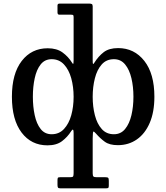

<svg xmlns="http://www.w3.org/2000/svg" viewBox="-20 -800 928 1072"><path d="M46.5 -260Q46.5 -388.5 101.2 -459.5Q156 -530.5 246.5 -530.5Q297 -530.5 329 -507.2Q361 -484 381.5 -451Q387 -442 388.8 -443.2Q390.5 -444.5 391 -463V-704.5Q391 -714 388 -716Q385 -718 375.5 -718H311Q301 -718 301 -731V-769.5Q301 -780 313 -780H477.5Q487 -780 492.2 -777.5Q497.5 -775 497.5 -764.5V-462.5Q497.5 -444 499.5 -442.8Q501.5 -441.5 506.5 -449.5Q529.5 -486 559.2 -508.8Q589 -531.5 639.5 -531.5Q729.5 -531.5 785.8 -460Q842 -388.5 842 -260Q842 -174.5 816 -114Q790 -53.5 744 -21.5Q698 10.5 638 10.5Q591.5 10.5 565.2 -8.5Q539 -27.5 516.5 -53.5Q504.5 -67.5 501.2 -65.2Q498 -63 497.5 -28V167Q497.5 181.5 501.8 185.5Q506 189.5 520.5 189.5H568.5Q580.5 189.5 584 193Q587.5 196.5 587.5 209.5V235.5Q587.5 246 584.8 248.8Q582 251.5 571.5 251.5H317Q306.5 251.5 303.8 247.2Q301 243 301 232.5V207Q301 197 303 193.2Q305 189.5 315 189.5H371.5Q385.5 189.5 388.2 185Q391 180.5 391 166V-57.5Q391 -89.5 377 -67Q357 -35 326.2 -11.8Q295.5 11.5 245 11.5Q154.5 11.5 100.5 -60Q46.5 -131.5 46.5 -260ZM497.5 -259.5Q497.5 -204 509.8 -156.5Q522 -109 548 -79.8Q574 -50.5 616 -50.5Q654.5 -50.5 678.5 -79.8Q702.5 -109 713.8 -156.8Q725 -204.5 725 -260Q725 -315.5 713.8 -363.2Q702.5 -411 678.5 -440.2Q654.5 -469.5 616 -469.5Q574 -469.5 548 -440.2Q522 -411 509.8 -363Q497.5 -315 497.5 -259.5ZM163.5 -260Q163.5 -204.5 173.8 -156.8Q184 -109 207 -79.8Q230 -50.5 268.5 -50.5Q310 -50.5 337.2 -79.8Q364.5 -109 377.8 -156.5Q391 -204 391 -259.5Q391 -315 377.8 -363Q364.5 -411 337.2 -440.2Q310 -469.5 268.5 -469.5Q230 -469.5 207 -440.2Q184 -411 173.8 -363.2Q163.5 -315.5 163.5 -260Z"/></svg>

Font: Besley* Medium
Style: Regular
Weight: 500
Designer: Owen Earl
Foundry: indestructible type*
Version: Version 3.000; ttfautohint (v1.8.3)